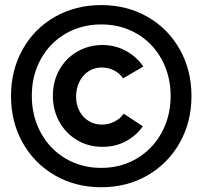

<svg xmlns="http://www.w3.org/2000/svg" viewBox="-20 -748 824 775"><path d="M193.4 -361.3Q193.4 -420.4 220.2 -467.3Q247.1 -514.2 293 -540.3Q338.9 -566.4 394.5 -566.4Q445.3 -565.9 487.8 -543Q530.3 -520 558.6 -479.5L476.6 -431.6Q464.8 -450.7 442.1 -462.9Q419.4 -475.1 390.6 -475.6Q359.9 -475.6 336.4 -459.7Q313 -443.8 300 -417Q287.1 -390.1 287.1 -358.4Q287.1 -326.2 300.3 -300.5Q313.5 -274.9 337.2 -260Q360.8 -245.1 391.6 -245.1Q418.9 -245.1 442.4 -257.3Q465.8 -269.5 479.5 -289.1L556.6 -238.3Q530.8 -201.2 488.8 -178.2Q446.8 -155.3 393.6 -155.3Q336.4 -155.3 290.8 -182.6Q245.1 -210 219.2 -257.1Q193.4 -304.2 193.4 -361.3ZM24.4 -360.4Q24.4 -464.8 71.5 -548.8Q118.7 -632.8 201.9 -680.2Q285.2 -727.5 388.7 -727.5Q492.2 -727.5 575.2 -680.2Q658.2 -632.8 705.6 -548.8Q752.9 -464.8 752.9 -360.4Q752.9 -255.9 705.6 -171.9Q658.2 -87.9 575.2 -40Q492.2 7.8 388.7 7.8Q285.2 7.8 201.9 -40Q118.7 -87.9 71.5 -171.9Q24.4 -255.9 24.4 -360.4ZM668.9 -360.4Q668.5 -443.4 632.1 -509.3Q595.7 -575.2 532 -612.3Q468.3 -649.4 388.7 -649.4Q309.1 -649.4 245.1 -612.3Q181.2 -575.2 144.8 -509.5Q108.4 -443.8 108.4 -361.3Q108.4 -278.8 144.8 -212.2Q181.2 -145.5 245.1 -107.9Q309.1 -70.3 388.7 -70.3Q467.8 -70.3 531.7 -107.9Q595.7 -145.5 632.1 -211.9Q668.5 -278.3 668.9 -360.4Z"/></svg>

Font: Reddit Sans Strawberry
Style: Bold
Weight: 700
Designer: Stephen Hutchings
Foundry: Reddit
Version: Version 1.013